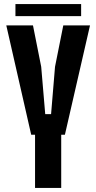

<svg xmlns="http://www.w3.org/2000/svg" viewBox="-20 -925 474 945"><path d="M152.5 0V-261.7H133.6L11 -800H142.3L182.8 -596.4L202.6 -363.2H231.4L250.8 -596.4L291.5 -800H423L299.4 -261.7H281.3V0ZM56 -904.9H379.3V-845.5H56Z"/></svg>

Font: Big Shoulders Text SC Thin
Style: Regular
Weight: 100
Designer: Patric King
Foundry: XO Type Co
Version: Version 2.002